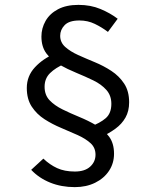

<svg xmlns="http://www.w3.org/2000/svg" viewBox="-20 -704 640 788"><path d="M287 64Q232 64 186 45.5Q140 27 108 -7L158 -53Q184 -28 214.5 -14Q245 0 287 0Q328 0 350 -20Q372 -40 372 -69Q372 -98 351.5 -116.5Q331 -135 299 -149.5Q267 -164 231 -179Q195 -194 163 -214.5Q131 -235 110.5 -266Q90 -297 90 -343Q90 -392 123.5 -428Q157 -464 206 -484L245 -442Q208 -426 185.5 -404Q163 -382 163 -348Q163 -314 183.5 -292.5Q204 -271 236.5 -255Q269 -239 305.5 -224Q342 -209 374.5 -190Q407 -171 427.5 -143.5Q448 -116 448 -73Q448 -34 427.5 -3Q407 28 370.5 46Q334 64 287 64ZM348 -183Q391 -199 414 -219Q437 -239 437 -278Q437 -312 416.5 -335Q396 -358 363 -374Q330 -390 293.5 -405Q257 -420 224 -438.5Q191 -457 170.5 -484.5Q150 -512 150 -554Q150 -588 167 -618Q184 -648 218 -666Q252 -684 302 -684Q352 -684 392.5 -667Q433 -650 463 -627L423 -573Q398 -592 369 -606Q340 -620 306 -620Q264 -620 245.5 -601Q227 -582 227 -557Q227 -530 247.5 -511.5Q268 -493 300 -478.5Q332 -464 368.5 -449Q405 -434 437 -413Q469 -392 489.5 -361Q510 -330 510 -284Q510 -248 495 -221.5Q480 -195 454 -176Q428 -157 394 -141Z"/></svg>

Font: Source Code Variable
Style: Regular
Weight: 400
Monospace: yes
Designer: Paul D. Hunt, Teo Tuominen
Foundry: Adobe Systems Incorporated
Version: Version 1.010;hotconv 1.0.106;makeotfexe 2.5.65593